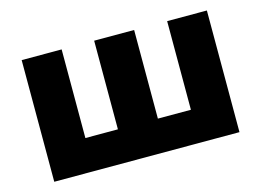

<svg xmlns="http://www.w3.org/2000/svg" viewBox="-73 -619 1016 747"><g transform="rotate(-15 435.0 -245.0)"><path d="M62 0V-490H223V-133H354V-490H515V-133H648V-490H808V0Z"/></g></svg>

Font: Cantarell Extra Bold
Style: Regular
Weight: 800
Designer: Dave Crossland, Nikolaus Waxweiler, Florian Fecher, Jacques Le Bailly, Eben Sorkin, Alexei Vanyashin, Alexios Zavras, Em
Version: Version 0.303